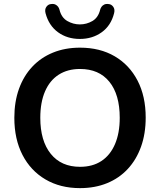

<svg xmlns="http://www.w3.org/2000/svg" viewBox="-20 -961 825 991"><path d="M393 10Q291 10 214.5 -35Q138 -80 96 -161.5Q54 -243 54 -353Q54 -436 78 -502.5Q102 -569 146.5 -616.5Q191 -664 253.5 -689.5Q316 -715 393 -715Q496 -715 572 -670.5Q648 -626 690 -545Q732 -464 732 -354Q732 -271 708 -204Q684 -137 639.5 -89Q595 -41 532.5 -15.5Q470 10 393 10ZM393 -100Q458 -100 503.5 -130Q549 -160 573.5 -217Q598 -274 598 -353Q598 -473 544.5 -539Q491 -605 393 -605Q329 -605 283 -575.5Q237 -546 212.5 -489.5Q188 -433 188 -353Q188 -234 242 -167Q296 -100 393 -100ZM392 -760Q327 -760 279.5 -794.5Q232 -829 215 -893Q210 -913 219.5 -926Q229 -939 243 -940Q257 -942 266 -937.5Q275 -933 280 -926Q285 -919 287 -911Q297 -870 327.5 -852.5Q358 -835 392 -835Q427 -835 457 -852.5Q487 -870 497 -911Q499 -919 504 -926Q509 -933 518 -937.5Q527 -942 541 -940Q555 -939 564.5 -926Q574 -913 569 -893Q553 -829 505 -794.5Q457 -760 392 -760Z"/></svg>

Font: Nunito
Style: Bold
Weight: 700
Designer: Vernon Adams
Foundry: Vernon Adams
Version: Version 3.602